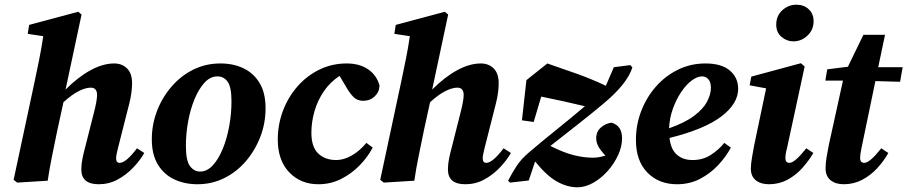

<svg xmlns="http://www.w3.org/2000/svg" viewBox="-20 -769 3861 817"><path d="M53 8 38 -4 128 -425Q138 -472 147.5 -519.5Q157 -567 164 -615L98 -625L104 -663L313 -719L327 -707L259 -388Q312 -441 365 -470Q418 -499 466 -499Q499 -499 520.5 -478Q542 -457 542 -415Q542 -375 530 -328L482 -139Q479 -125 476.5 -114.5Q474 -104 474 -96Q474 -76 489 -76Q516 -76 563 -138L594 -118Q575 -85 545.5 -54.5Q516 -24 479.5 -4.5Q443 15 400 15Q326 15 326 -48Q326 -71 331 -95Q336 -119 342 -141L380 -291Q386 -314 389.5 -333.5Q393 -353 393 -365Q393 -396 366 -396Q344 -396 314.5 -381Q285 -366 250 -334L224 -215Q211 -151 201 -102.5Q191 -54 183 0Z M820 15Q766 15 722 -5.5Q678 -26 652 -68.5Q626 -111 626 -176Q626 -239 648 -296.5Q670 -354 709.5 -400Q749 -446 802 -472.5Q855 -499 918 -499Q973 -499 1016 -478.5Q1059 -458 1084.5 -416Q1110 -374 1110 -308Q1110 -245 1088 -187.5Q1066 -130 1027 -84Q988 -38 935 -11.5Q882 15 820 15ZM832 -39Q861 -39 885.5 -65.5Q910 -92 928 -136Q946 -180 955.5 -233Q965 -286 965 -338Q965 -399 948.5 -421.5Q932 -444 905 -444Q875 -444 850.5 -417.5Q826 -391 808 -347.5Q790 -304 780.5 -252Q771 -200 771 -149Q771 -85 788.5 -62Q806 -39 832 -39Z M1335 15Q1259 15 1210.5 -36Q1162 -87 1162 -175Q1162 -239 1184 -297.5Q1206 -356 1246 -401.5Q1286 -447 1339.5 -473Q1393 -499 1455 -499Q1510 -499 1546.5 -474Q1583 -449 1595 -405Q1594 -377 1574 -358.5Q1554 -340 1525 -340Q1500 -340 1484 -356.5Q1468 -373 1456 -394L1425 -446Q1385 -420 1358 -380.5Q1331 -341 1318 -295Q1305 -249 1305 -204Q1305 -144 1334 -116Q1363 -88 1411 -88Q1443 -88 1477 -107.5Q1511 -127 1539 -161L1566 -141Q1545 -101 1510.5 -65.5Q1476 -30 1431.5 -7.5Q1387 15 1335 15Z M1613 8 1598 -4 1688 -425Q1698 -472 1707.5 -519.5Q1717 -567 1724 -615L1658 -625L1664 -663L1873 -719L1887 -707L1819 -388Q1872 -441 1925 -470Q1978 -499 2026 -499Q2059 -499 2080.5 -478Q2102 -457 2102 -415Q2102 -375 2090 -328L2042 -139Q2039 -125 2036.5 -114.5Q2034 -104 2034 -96Q2034 -76 2049 -76Q2076 -76 2123 -138L2154 -118Q2135 -85 2105.5 -54.5Q2076 -24 2039.5 -4.5Q2003 15 1960 15Q1886 15 1886 -48Q1886 -71 1891 -95Q1896 -119 1902 -141L1940 -291Q1946 -314 1949.5 -333.5Q1953 -353 1953 -365Q1953 -396 1926 -396Q1904 -396 1874.5 -381Q1845 -366 1810 -334L1784 -215Q1771 -151 1761 -102.5Q1751 -54 1743 0Z M2201 -257 2220 -428 2309 -499Q2373 -477 2435 -455Q2497 -433 2558 -404L2592 -483L2662 -492L2671 -482Q2659 -445 2627.5 -406.5Q2596 -368 2549 -329Q2493 -282 2436 -237.5Q2379 -193 2322 -148Q2377 -120 2420.5 -109Q2464 -98 2502 -98Q2517 -98 2530.5 -100.5Q2544 -103 2556 -107Q2532 -133 2524.5 -149Q2517 -165 2517 -181Q2517 -209 2537 -226.5Q2557 -244 2582 -247Q2606 -240 2616.5 -223Q2627 -206 2627 -181Q2627 -145 2610 -108.5Q2593 -72 2565.5 -41Q2538 -10 2504 9Q2470 28 2437 28Q2394 28 2350 3.5Q2306 -21 2257 -82L2230 -1L2150 8L2142 0Q2159 -33 2178.5 -63Q2198 -93 2235 -124Q2293 -173 2352 -220.5Q2411 -268 2469 -317Q2423 -328 2377.5 -338Q2332 -348 2283 -358L2251 -250Z M2968 -444Q2947 -444 2923.5 -426.5Q2900 -409 2879 -378Q2858 -347 2843.5 -307Q2829 -267 2827 -223Q2895 -247 2934 -276.5Q2973 -306 2989 -337Q3005 -368 3005 -395Q3005 -420 2994 -432Q2983 -444 2968 -444ZM2861 15Q2783 15 2734.5 -35Q2686 -85 2686 -173Q2686 -238 2708.5 -296.5Q2731 -355 2771 -400.5Q2811 -446 2865 -472.5Q2919 -499 2982 -499Q3050 -499 3085.5 -469Q3121 -439 3121 -391Q3121 -328 3049.5 -273.5Q2978 -219 2829 -182Q2834 -134 2860 -111Q2886 -88 2927 -88Q2971 -88 3005 -110Q3039 -132 3062 -161L3090 -141Q3070 -103 3036.5 -67Q3003 -31 2959 -8Q2915 15 2861 15Z M3175 -51Q3175 -71 3180 -99.5Q3185 -128 3189 -150L3240 -393L3170 -406L3177 -443L3388 -500L3404 -486L3329 -139Q3322 -114 3322 -96Q3322 -76 3339 -76Q3362 -76 3411 -138L3441 -118Q3421 -84 3393.5 -53.5Q3366 -23 3330.5 -4Q3295 15 3252 15Q3217 15 3196 -2Q3175 -19 3175 -51ZM3356 -593Q3328 -593 3305.5 -612Q3283 -631 3283 -664Q3283 -702 3309 -725.5Q3335 -749 3369 -749Q3401 -749 3421.5 -729.5Q3442 -710 3442 -679Q3442 -642 3416 -617.5Q3390 -593 3356 -593Z M3507 -153 3567 -426H3492L3500 -474L3588 -485L3654 -621H3746L3717 -483H3821L3810 -421L3705 -424L3646 -140Q3640 -112 3640 -97Q3640 -76 3658 -76Q3681 -76 3730 -138L3760 -118Q3741 -84 3713 -53.5Q3685 -23 3649 -4Q3613 15 3570 15Q3536 15 3514.5 -2Q3493 -19 3493 -53Q3493 -75 3497.5 -101.5Q3502 -128 3507 -153Z"/></svg>

Font: Source Serif Pro
Style: Bold Italic
Weight: 700
Italic angle: -12°
Designer: Frank Grießhammer
Foundry: Adobe Systems Incorporated
Version: Version 3.001;hotconv 1.0.111;makeotfexe 2.5.65597